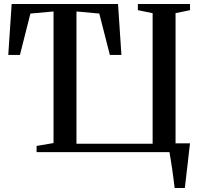

<svg xmlns="http://www.w3.org/2000/svg" viewBox="-20 -763 1009 963"><path d="M856 180Q853.5 159 850.2 134Q847 109 843.5 84.2Q840 59.5 836.2 37.5Q832.5 15.5 830 0H163.5V-31L248.5 -45.5V-705.5L132.5 -695L80 -487.5H21.5L38.5 -743H572L589 -487.5H531L478 -695L363.5 -705.5V-42H745.5V-697L671.5 -712V-743H933V-712L860.5 -697V-44H933Q930.5 -24.5 928 -1.8Q925.5 21 922.8 45.2Q920 69.5 917.2 93.2Q914.5 117 911.8 139.2Q909 161.5 907 180Z"/></svg>

Font: Merriweather 96pt Medium
Style: Regular
Weight: 500
Version: Version 2.100